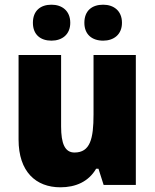

<svg xmlns="http://www.w3.org/2000/svg" viewBox="-20 -787 658 817"><path d="M120 -690C120 -639 153 -614 199 -614C244 -614 279 -640 279 -690C279 -741 244 -767 199 -767C153 -767 120 -742 120 -690ZM339 -690C339 -640 372 -614 419 -614C464 -614 499 -640 499 -690C499 -741 464 -767 419 -767C372 -767 339 -742 339 -690ZM558 -553H378V-300C378 -197 364 -138 297 -138C256 -138 240 -176 240 -249V-553H59V-193C59 -56 133 10 237 10C302 10 357 -14 389 -69H399L421 0H558Z"/></svg>

Font: Noto Sans Georgian SemiCondensed Black
Style: Regular
Weight: 900
Width: 4
Designer: Monotype Design Team, Akaki Razmadze
Foundry: Google LLC
Version: Version 2.005